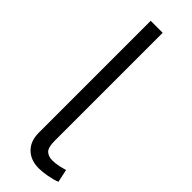

<svg xmlns="http://www.w3.org/2000/svg" viewBox="-249 -747 770 770"><g transform="rotate(45 136.5 -362.0)"><path d="M78 -730H146V-118Q146 -79 159.5 -67Q173 -55 194 -55Q212 -55 230.5 -59Q249 -63 261 -67L273 -12Q254 -4 226.5 1Q199 6 179 6Q133 6 105.5 -21Q78 -48 78 -95Z"/></g></svg>

Font: Raleway
Style: Regular
Weight: 400
Designer: Matt McInerney, Pablo Impallari, Rodrigo Fuenzalida
Foundry: Matt McInerney, Pablo Impallari, Rodrigo Fuenzalida
Version: Version 4.101;RELEASE